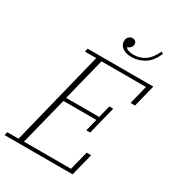

<svg xmlns="http://www.w3.org/2000/svg" viewBox="-219 -1028 1050 1152"><g transform="rotate(30 306.5 -452.5)"><path d="M-2 -23H76L238 -675H160L165 -698H620L582 -545H551L583 -674H275L201 -378H430L451 -463H478L430 -270H403L424 -354H196L113 -24H439L472 -155H503L464 0H-7ZM418 -786Q377 -786 354 -803Q331 -820 331 -847Q331 -866 342 -877Q353 -888 368 -888Q379 -888 387.5 -881.5Q396 -875 396 -861Q396 -846 386 -836.5Q376 -827 367 -825V-821Q373 -813 387.5 -808.5Q402 -804 421 -804Q465 -804 499.5 -827.5Q534 -851 558 -905L572 -897Q545 -834 503 -810Q461 -786 418 -786Z"/></g></svg>

Font: IBM Plex Serif ExtraLight
Style: Italic
Weight: 200
Italic angle: -14°
Designer: Mike Abbink, Paul van der Laan, Pieter van Rosmalen
Foundry: Bold Monday
Version: Version 2.5